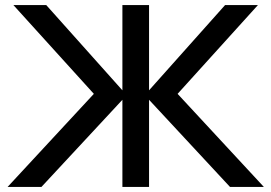

<svg xmlns="http://www.w3.org/2000/svg" viewBox="-20 -740 1074 760"><path d="M464.5 0H570V-345L890.5 0H1024.5L683 -368.5L1001 -720H871L570 -382.5V-720H464.5V-382.5L163 -720H33L351.5 -368.5L10 0H144L464.5 -345Z"/></svg>

Font: Vela Sans SemBd
Style: Regular
Weight: 600
Designer: Principal design: Mikhail Sharanda - project Manrope.
Design modification: Ravid Balaliev
Foundry: Mikhail Sharanda
Version: Version 1.001